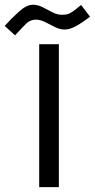

<svg xmlns="http://www.w3.org/2000/svg" viewBox="-92 -785 398 805"><path d="M58.1 -702.6Q34.7 -702.6 17.3 -685.5Q0 -668.5 -28.8 -636.7L-72.3 -676.3Q-42.5 -709.5 -11.5 -737.3Q19.5 -765.1 46.4 -765.1Q66.9 -765.1 87.2 -754.6Q107.4 -744.1 127.4 -733.6Q147.5 -723.1 168 -723.1Q181.2 -723.1 190.4 -725.3Q199.7 -727.5 212.4 -736.3Q225.1 -745.1 248 -764.2L285.6 -714.8Q250 -688 224.9 -674.6Q199.7 -661.1 178.7 -661.1Q159.2 -661.1 138.4 -671.6Q117.7 -682.1 97.4 -692.4Q77.1 -702.6 58.1 -702.6ZM72.3 -599.6H154.8V-0.5H72.3Z"/></svg>

Font: Vazir WOL
Style: Regular-WOL
Weight: 400
Designer: Saber Rastikerdar
Foundry: Saber Rastikerdar
Version: Version 30.00;August 23, 2021;FontCreator 13.0.0.2683 64-bit